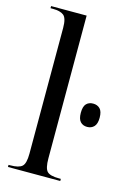

<svg xmlns="http://www.w3.org/2000/svg" viewBox="-117 -818 591 876"><g transform="rotate(15 179.0 -380.0)"><path d="M12 0V-10H20Q61 -10 76 -24Q91 -38 91 -84V-678Q91 -724 74.5 -737Q58 -750 24 -750H12V-760H180V-86Q180 -39 194 -24.5Q208 -10 250 -10H259V0ZM313 -270Q293 -270 281 -283Q269 -296 269 -325Q269 -355 281 -367.5Q293 -380 313 -380Q333 -380 345.5 -367.5Q358 -355 358 -325Q358 -296 345.5 -283Q333 -270 313 -270Z"/></g></svg>

Font: Noto Serif Display Condensed
Style: Regular
Weight: 400
Width: 3
Designer: Monotype Design Team
Foundry: Monotype Imaging Inc.
Version: Version 2.009